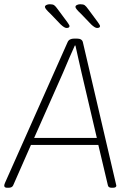

<svg xmlns="http://www.w3.org/2000/svg" viewBox="-35 -884 607 906"><path d="M-1 2Q-15 2 -15 -8Q-15 -13 -11 -22L284 -685Q291 -702 316 -702H327Q352 -702 356 -685L511 -21Q514 -11 514 -8Q514 2 497 2H492Q476 2 474 -10L429 -200H111L27 -9Q22 2 5 2ZM262 -540 126 -233H422L350 -540Q342 -577 334 -610.5Q326 -644 321 -669H318Q307 -644 292 -610.5Q277 -577 262 -540ZM279 -752Q269 -752 251 -769L205 -817Q177 -843 177 -851Q177 -857 184 -860.5Q191 -864 200 -864Q214 -864 220.5 -859.5Q227 -855 237 -841L283 -779Q286 -774 289.5 -769Q293 -764 293 -761Q293 -752 279 -752ZM423 -752Q413 -752 395 -769L349 -817Q321 -843 321 -851Q321 -857 328 -860.5Q335 -864 344 -864Q358 -864 364.5 -859.5Q371 -855 381 -841L427 -779Q430 -774 433.5 -769Q437 -764 437 -761Q437 -752 423 -752Z"/></svg>

Font: Asap Semi Condensed Semi Condensed Thin
Style: Italic
Weight: 100
Width: 4
Italic angle: -6°
Designer: Pablo Cosgaya
Foundry: Omnibus-Type
Version: Version 3.001; ttfautohint (v1.8.4.7-5d5b)